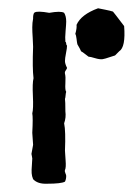

<svg xmlns="http://www.w3.org/2000/svg" viewBox="-20 -455 339 464"><path d="M268 -331 258 -321Q254 -320 244 -316.5Q234 -313 228 -312Q221 -311 209.5 -314.5Q198 -318 194 -318Q191 -320 185.5 -324.5Q180 -329 176 -331Q174 -336 167 -348Q166 -352 165 -361Q164 -370 162 -373Q166 -387 165 -395Q176 -420 217 -435Q222 -434 234.5 -431.5Q247 -429 253 -427Q255 -425 280 -392Q284 -341 268 -331ZM56 -83 60 -105Q60 -110 59 -119.5Q58 -129 58 -134Q60 -171 58 -181Q61 -192 59.5 -223Q58 -254 61 -266Q58 -290 60 -342Q60 -350 59 -364Q58 -378 58 -389Q58 -400 60 -410Q60 -411 60 -414Q60 -417 60.5 -418.5Q61 -420 61.5 -422Q62 -424 64 -425Q71 -429 99 -424Q127 -429 135 -424Q140 -416 140 -403Q140 -397 138.5 -380Q137 -363 138 -354Q140 -353 140 -349.5Q140 -346 142 -345Q142 -339 139.5 -326.5Q137 -314 137 -307.5Q137 -301 142 -291Q142 -289 139 -285Q136 -281 137 -277Q139 -270 138 -253.5Q137 -237 140 -233Q139 -231 138.5 -224.5Q138 -218 137 -216Q138 -211 138 -186Q140 -171 135 -157Q139 -138 137 -91Q137 -86 138.5 -68Q140 -50 137 -44Q136 -41 138 -36.5Q140 -32 140 -30Q140 -22 137 -16Q128 -11 94 -11Q71 -10 60 -22Q57 -29 56.5 -36.5Q56 -44 57 -55Q58 -66 58 -72Q58 -74 57 -78Q56 -82 56 -83Z"/></svg>

Font: FuturaRenner
Style: Regular
Weight: 400
Designer: Bastien Sozeau
Foundry: NBR — Bastien Sozeau
Version: Version 2.001;PS 002.001;hotconv 1.0.88;makeotf.lib2.5.64775